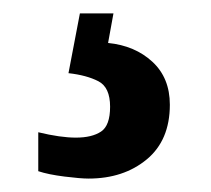

<svg xmlns="http://www.w3.org/2000/svg" viewBox="-20 -29 314 286"><path d="M112 237Q100 237 76 234Q52 231 37 226V168Q70 176 93 176Q117 176 130.5 167Q144 158 144 130Q144 101 126.5 92Q109 83 82 80L99 -9H149L141 35Q181 39 207 63Q233 87 233 127Q233 180 198.5 208.5Q164 237 112 237Z"/></svg>

Font: Noto Serif Ethiopic ExtraCondensed ExtraBold
Style: Regular
Weight: 800
Width: 2
Designer: Monotype Design Team
Foundry: Monotype Imaging Inc.
Version: Version 2.102; ttfautohint (v1.8.4.7-5d5b)